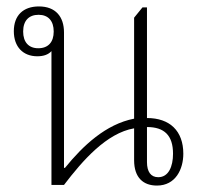

<svg xmlns="http://www.w3.org/2000/svg" viewBox="-20 -572 627 597"><path d="M140 3H179C237 -73 311 -158 397 -173V-74C397 -19 426 5 468 5C526 5 550 -46 550 -94C550 -165 508 -205 437 -205V-549H423L397 -517V-203C309 -186 238 -119 182 -50H179V-471C179 -520 153 -552 101 -552C52 -552 23 -524 23 -475C23 -426 52 -397 96 -397C115 -397 130 -402 140 -413ZM99 -422C69 -422 52 -441 52 -474C52 -508 70 -526 100 -526C130 -526 147 -507 147 -474C147 -441 130 -422 99 -422ZM472 -21C449 -21 437 -38 437 -68V-177C491 -177 518 -151 518 -94C518 -54 504 -21 472 -21Z"/></svg>

Font: Noto Serif Thai SemiCondensed ExtraLight
Style: Regular
Weight: 200
Width: 4
Designer: Monotype Design Team
Foundry: Monotype Imaging Inc.
Version: Version 2.002